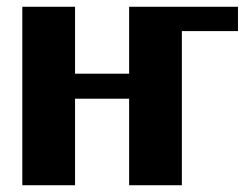

<svg xmlns="http://www.w3.org/2000/svg" viewBox="-20 -548 746 568"><path d="M46 0H202V-256H362V0H518V-456H684V-528H362V-330H202V-528H46Z"/></svg>

Font: Aerodynamic
Style: Bd
Weight: 500
Designer: Google
Version: Version 2.000980; 2014